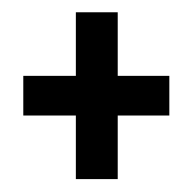

<svg xmlns="http://www.w3.org/2000/svg" viewBox="-20 -392 306 305"><path d="M100.5 -107.5H167V-208.5H249V-271.5H167V-372.5H100.5V-271.5H17V-208.5H100.5Z"/></svg>

Font: Anybody UltraCondensed Thin
Style: Regular
Weight: 400
Version: Version 1.111